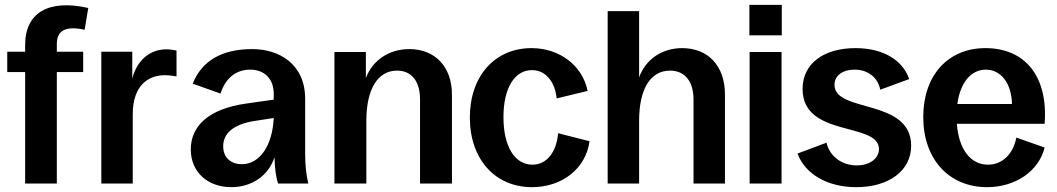

<svg xmlns="http://www.w3.org/2000/svg" viewBox="-20 -759 4370 794"><path d="M84 -573V-545H10V-461H84V0H215V-461H324V-545H215V-577C215 -633 251 -653 330 -636L345 -726C181 -763 84 -707 84 -573Z M399 0H529V-287C529 -407 595 -448 661 -448C677 -448 694 -446 710 -443V-550C696 -553 682 -555 668 -555C599 -555 546 -509 527 -434V-545H399Z M937 15C1022 15 1092 -34 1115 -109C1117 -58 1121 -27 1130 0H1255C1246 -37 1242 -76 1242 -125V-350C1242 -494 1135 -556 1023 -556C897 -556 814 -507 777 -413L892 -372C912 -435 955 -471 1015 -471C1073 -471 1112 -433 1112 -372V-347L1000 -331C840 -309 769 -236 769 -141C769 -48 838 15 937 15ZM903 -154C903 -207 944 -245 1034 -259L1112 -271C1107 -160 1056 -80 980 -80C933 -80 903 -109 903 -154Z M1363 0H1495V-260C1495 -390 1542 -467 1622 -467C1682 -467 1717 -423 1717 -348V0H1849V-368C1849 -483 1779 -556 1673 -556C1588 -556 1520 -509 1493 -436V-544H1363Z M2180 15C2306 15 2403 -63 2418 -175L2288 -208C2281 -128 2240 -78 2182 -78C2108 -78 2062 -154 2062 -275C2062 -393 2107 -469 2180 -469C2235 -469 2275 -423 2282 -352L2410 -383C2389 -488 2294 -560 2178 -560C2026 -560 1923 -444 1923 -273C1923 -101 2027 15 2180 15Z M2493 0H2623V-260C2623 -391 2670 -467 2751 -467C2812 -467 2848 -422 2848 -348V0H2978V-368C2978 -486 2909 -560 2801 -560C2716 -560 2649 -512 2623 -439V-713H2493Z M3080 0H3212V-544H3080ZM3079 -613H3213V-739H3079Z M3521 15C3657 15 3748 -54 3748 -156C3748 -353 3433 -291 3431 -407C3430 -446 3464 -471 3515 -471C3569 -471 3611 -438 3620 -388L3740 -432C3712 -513 3629 -560 3518 -560C3386 -560 3299 -496 3299 -391C3299 -189 3613 -256 3615 -143C3615 -106 3580 -75 3523 -75C3459 -75 3410 -115 3398 -169L3278 -124C3310 -38 3403 15 3521 15Z M4062 15C4179 15 4276 -51 4300 -149L4183 -190C4170 -122 4125 -78 4066 -78C3993 -78 3945 -142 3937 -247H4300C4315 -445 4218 -560 4055 -560C3900 -560 3798 -447 3798 -275C3798 -101 3904 15 4062 15ZM3939 -329C3951 -417 3995 -471 4057 -471C4119 -471 4163 -415 4165 -329Z"/></svg>

Font: Ronzino
Style: Bold
Weight: 700
Designer: Nunzio Mazzaferro
Foundry: Collletttivo
Version: Version 1.000;Glyphs 3.3 (3337)